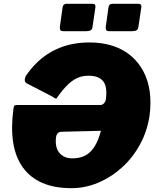

<svg xmlns="http://www.w3.org/2000/svg" viewBox="-20 -974 818 1004"><path d="M479 -936 464 -835Q463 -822 455 -816.5Q447 -811 432 -811H312Q299 -811 295.5 -816.5Q292 -822 293 -833L307 -934Q310 -954 326 -954H465Q481 -954 479 -936ZM719 -936 704 -835Q703 -822 695 -816.5Q687 -811 672 -811H552Q539 -811 535.5 -816.5Q532 -822 533 -833L547 -934Q550 -954 566 -954H705Q721 -954 719 -936ZM534 -458Q536 -474 536 -491Q536 -508 532 -523.5Q528 -539 517.5 -551.5Q507 -564 488.5 -571Q470 -578 442 -578Q422 -578 404.5 -573.5Q387 -569 371 -559.5Q355 -550 339 -535.5Q323 -521 307.5 -502Q292 -483 275 -459Q271 -458 266 -461Q261 -464 250 -471L120 -538Q102 -548 115 -577Q139 -612 166.5 -640Q194 -668 225.5 -689Q257 -710 292 -724Q327 -738 366 -745Q405 -752 448 -752Q516 -752 570.5 -734Q625 -716 665 -682Q705 -648 730 -600.5Q755 -553 763 -494.5Q771 -436 762 -369Q750 -288 712 -218.5Q674 -149 617.5 -98Q561 -47 493 -18.5Q425 10 354 10Q265 10 201.5 -17.5Q138 -45 99.5 -98.5Q61 -152 49 -228.5Q37 -305 50 -403Q52 -416 54 -420.5Q56 -425 72 -425H505Q515 -425 523.5 -433.5Q532 -442 534 -458ZM303 -285Q277 -285 273 -256Q270 -233 273.5 -213Q277 -193 288 -178Q299 -163 316.5 -154.5Q334 -146 358 -146Q390 -146 414 -155.5Q438 -165 455.5 -183.5Q473 -202 486 -229Q499 -256 508 -290Z"/></svg>

Font: Libre Franklin Black
Style: Italic
Weight: 900
Italic angle: -8°
Designer: Pablo Impallari, Rodrigo Fuenzalida, Nhung Nguyen
Foundry: Impallari Type
Version: Version 3.000